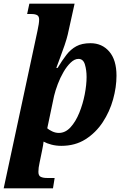

<svg xmlns="http://www.w3.org/2000/svg" viewBox="-55 -780 682 1040"><path d="M148 -613Q157 -654 157 -674Q157 -692 146 -698Q135 -704 116 -704H92L104 -760H349L312 -593Q307 -571 295 -535.5Q283 -500 270 -466Q257 -432 250 -412H257Q281 -452 304.5 -482.5Q328 -513 358.5 -529.5Q389 -546 435 -546Q498 -546 537 -500.5Q576 -455 576 -370Q576 -308 557.5 -241.5Q539 -175 501.5 -118Q464 -61 408 -25.5Q352 10 277 10Q249 10 224 3.5Q199 -3 181 -13Q180 -4 178.5 6Q177 16 173 35L159 103Q156 117 154.5 128Q153 139 153 151Q153 172 166 178Q179 184 199 184H241L232 240H-35ZM264 -60Q299 -60 327 -90.5Q355 -121 374.5 -169Q394 -217 404 -269Q414 -321 414 -363Q414 -400 405 -430.5Q396 -461 370 -461Q349 -461 328 -441Q307 -421 289 -390Q271 -359 258 -324.5Q245 -290 238 -261L201 -85Q210 -77 227.5 -68.5Q245 -60 264 -60Z"/></svg>

Font: Noto Serif SemiCondensed ExtraBold
Style: Italic
Weight: 800
Width: 4
Italic angle: -12°
Designer: Monotype Design Team
Foundry: Monotype Imaging Inc.
Version: Version 2.014; ttfautohint (v1.8.4.7-5d5b)